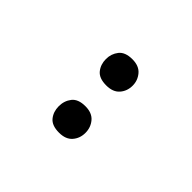

<svg xmlns="http://www.w3.org/2000/svg" viewBox="20 -956 549 549"><g transform="rotate(-45 294.0 -682.0)"><path d="M145 -682Q145 -711 160.5 -723.5Q176 -736 198 -736Q220 -736 236 -723.5Q252 -711 252 -682Q252 -655 236 -641.5Q220 -628 198 -628Q176 -628 160.5 -641.5Q145 -655 145 -682ZM336 -682Q336 -711 351.5 -723.5Q367 -736 389 -736Q410 -736 426 -723.5Q442 -711 442 -682Q442 -655 426 -641.5Q410 -628 389 -628Q367 -628 351.5 -641.5Q336 -655 336 -682Z"/></g></svg>

Font: Noto Sans Ol Chiki Medium
Style: Regular
Weight: 500
Designer: Monotype Design Team, Lewis McGuffie
Foundry: Monotype Imaging Inc.
Version: Version 2.003; ttfautohint (v1.8.4.7-5d5b)